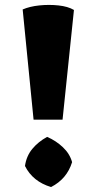

<svg xmlns="http://www.w3.org/2000/svg" viewBox="-20 -735 389 775"><path d="M115.5 -252 71.5 -696.8Q99.5 -709 138.5 -713.1Q177.5 -717.2 216 -713.1Q254.5 -709 278.5 -694.8L232.5 -252ZM186 20Q112.2 -2.2 80.8 -65Q86.5 -105.2 110.4 -134Q134.2 -162.8 170.2 -182.5Q206.2 -167 234 -140.6Q261.8 -114.2 271 -80.5Q250 -12.5 186 20Z"/></svg>

Font: Eczar
Style: Regular
Weight: 400
Designer: Vaibhav Singh
Foundry: Rosetta Type Foundry
Version: Version 2.000